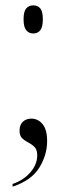

<svg xmlns="http://www.w3.org/2000/svg" viewBox="-20 -543 261 717"><path d="M104 -418Q88 -418 78 -430Q68 -442 68 -471Q68 -500 78 -511.5Q88 -523 104 -523Q121 -523 130.5 -511.5Q140 -500 140 -471Q140 -442 130.5 -430Q121 -418 104 -418ZM27 144Q68 130 93.5 100.5Q119 71 119 37Q119 16 109 6Q99 -4 86 -10.5Q73 -17 63 -26.5Q53 -36 53 -55Q53 -77 65.5 -88.5Q78 -100 97 -100Q122 -100 139 -79.5Q156 -59 156 -16Q156 36 126.5 83.5Q97 131 27 154Z"/></svg>

Font: Noto Serif Display SemiCondensed Light
Style: Regular
Weight: 300
Width: 4
Designer: Monotype Design Team
Foundry: Monotype Imaging Inc.
Version: Version 2.009